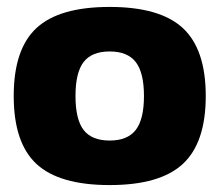

<svg xmlns="http://www.w3.org/2000/svg" viewBox="-20 -530 640 560"><path d="M86.4 -448.2Q152.8 -509.8 299.8 -509.8Q446.8 -509.8 513.4 -448Q580.1 -386.2 580.1 -250Q580.1 -113.8 513.4 -52Q446.8 9.8 299.8 9.8Q152.8 9.8 86.4 -51.8Q20 -113.3 20 -250Q20 -386.7 86.4 -448.2ZM223.9 -349.1Q200.2 -318.4 200.2 -250Q200.2 -181.6 223.9 -150.9Q247.6 -120.1 299.8 -120.1Q352.1 -120.1 376 -151.1Q399.9 -182.1 399.9 -250Q399.9 -317.9 376 -348.9Q352.1 -379.9 299.8 -379.9Q247.6 -379.9 223.9 -349.1Z"/></svg>

Font: Fivo Sans Heavy
Style: Regular
Weight: 900
Designer: Alexander Slobzheninov
Foundry: Alexander Slobzheninov
Version: 1.0